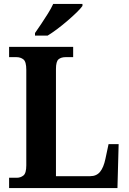

<svg xmlns="http://www.w3.org/2000/svg" viewBox="-20 -951 650 971"><path d="M26 0V-52H65Q84 -52 98.5 -63.5Q113 -75 113 -115V-598Q113 -639 98.5 -650.5Q84 -662 63 -662H26V-714H350V-662H312Q289 -662 276 -651Q263 -640 263 -602V-60H436Q468 -60 486 -82Q504 -104 513 -147L529 -222H580L574 0ZM157 -784Q171 -804 188.5 -830Q206 -856 222.5 -882.5Q239 -909 249 -931H397V-921Q388 -908 368 -888.5Q348 -869 322.5 -847Q297 -825 270.5 -805Q244 -785 221 -771H157Z"/></svg>

Font: Noto Serif Tamil SemiCondensed
Style: Bold Italic
Weight: 700
Width: 4
Italic angle: -12°
Designer: Indian Type Foundry, Tom Grace, and the Monotype Design Team
Foundry: Monotype Imaging Inc.
Version: Version 2.003; ttfautohint (v1.8.4.7-5d5b)